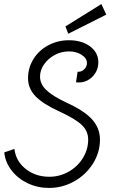

<svg xmlns="http://www.w3.org/2000/svg" viewBox="-20 -904 600 945"><path d="M1 -154 51 -171Q58 -111 106.5 -72.5Q155 -34 223 -34Q273 -34 317 -58.5Q361 -83 387.5 -125.5Q414 -168 414 -217Q414 -258 383.5 -288Q353 -318 273 -355Q190 -393 154 -431Q118 -469 118 -519Q118 -571 145 -614Q172 -657 218.5 -681.5Q265 -706 319 -706Q383 -706 423.5 -675.5Q464 -645 464 -597Q464 -568 449 -544Q434 -520 409 -507.5Q384 -495 354 -499L362 -551Q379 -549 393.5 -562Q408 -575 408 -594Q408 -617 382 -634Q356 -651 319 -651Q282 -651 249.5 -633.5Q217 -616 197 -587.5Q177 -559 177 -527Q177 -491 207 -461.5Q237 -432 307 -399Q395 -359 433.5 -316Q472 -273 472 -217Q472 -153 437 -98Q402 -43 344.5 -11Q287 21 221 21Q165 21 116.5 -2Q68 -25 37 -65Q6 -105 1 -154ZM302 -774 479 -884 503 -832 316 -738Z"/></svg>

Font: Bellota
Style: Italic
Weight: 400
Italic angle: -7.5°
Designer: Kemie Guaida
Foundry: Kemie Guaida
Version: Version 4.001